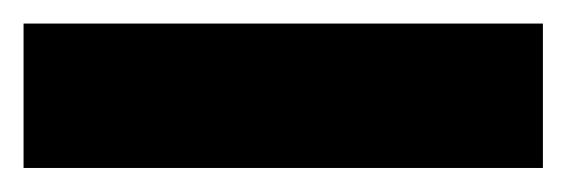

<svg xmlns="http://www.w3.org/2000/svg" viewBox="-20 -20 481 163"><path d="M440.9 122.6H0V0H440.9Z"/></svg>

Font: Roboto Black
Style: Regular
Weight: 900
Designer: Google
Version: Version 2.134; 2016